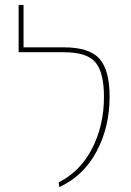

<svg xmlns="http://www.w3.org/2000/svg" viewBox="-20 -752 534 783"><path d="M222 11 219 -8Q308 -53 356 -147Q404 -241 404 -357Q404 -456 369.5 -497.5Q335 -539 240 -539H56V-732H76V-559H240Q344 -559 385.5 -512.5Q427 -466 427 -358Q427 -234 374 -134.5Q321 -35 222 11Z"/></svg>

Font: FiraGO Thin
Style: Regular
Weight: 100
Designer: bBox Type
Foundry: bBox Type GmbH
Version: Version 1.001;PS 001.001;hotconv 1.0.88;makeotf.lib2.5.64775